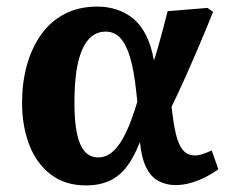

<svg xmlns="http://www.w3.org/2000/svg" viewBox="-20 -548 706 583"><path d="M241 15Q178 15 134.5 -18Q91 -51 69 -108Q47 -165 47 -236Q47 -297 61.5 -349.5Q76 -402 104.5 -442.5Q133 -483 176 -505.5Q219 -528 276 -528Q306 -528 334 -519Q362 -510 384.5 -491.5Q407 -473 423 -442Q439 -411 447 -366H448Q455 -387 461.5 -410.5Q468 -434 475 -460Q482 -486 489 -514L610 -524L627 -512Q607 -462 585.5 -411.5Q564 -361 543 -314Q522 -267 501 -224L504 -199Q510 -152 518.5 -125.5Q527 -99 540 -87.5Q553 -76 572 -76Q583 -76 596 -80.5Q609 -85 623 -91L643 -34Q627 -22 605.5 -11Q584 0 560.5 7Q537 14 513 14Q485 14 462 2Q439 -10 424.5 -38.5Q410 -67 405 -115H404Q387 -71 365 -42Q343 -13 312.5 1Q282 15 241 15ZM278 -70Q304 -70 325 -90Q346 -110 363.5 -147.5Q381 -185 397 -239L394 -267Q387 -334 375 -374Q363 -414 345 -433Q327 -452 301 -452Q277 -452 259 -438Q241 -424 229 -396Q217 -368 211.5 -328Q206 -288 206 -235Q206 -180 213.5 -143.5Q221 -107 237 -88.5Q253 -70 278 -70Z"/></svg>

Font: Literata
Style: Bold Italic
Weight: 700
Italic angle: -2°
Designer: Latin by Veronika Burian and Jose Scaglione. Greek by Irene Vlachou. Cyrillic by Vera Evstafieva
Foundry: TypeTogether
Version: Version 3.103;gftools[0.9.29]